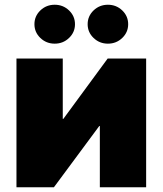

<svg xmlns="http://www.w3.org/2000/svg" viewBox="-20 -794 689 814"><path d="M599.6 0H403.3V-259.8H400.9L208.5 0H49.8V-545.9H246.1V-290H248.5L436.5 -545.9H599.6ZM211.9 -608.9Q176.3 -608.9 151.1 -633.1Q126 -657.2 126 -691.4Q126 -725.6 151.1 -749.8Q176.3 -773.9 211.9 -773.9Q247.6 -773.9 272.7 -749.8Q297.9 -725.6 297.9 -691.4Q297.9 -657.2 272.7 -633.1Q247.6 -608.9 211.9 -608.9ZM437.5 -608.9Q401.9 -608.9 376.7 -633.1Q351.6 -657.2 351.6 -691.4Q351.6 -725.6 376.7 -749.8Q401.9 -773.9 437.5 -773.9Q473.1 -773.9 498.3 -749.8Q523.4 -725.6 523.4 -691.4Q523.4 -657.2 498.3 -633.1Q473.1 -608.9 437.5 -608.9Z"/></svg>

Font: Inter Black
Style: Regular
Weight: 900
Designer: Rasmus Andersson
Foundry: rsms
Version: Version 4.000;git-a52131595